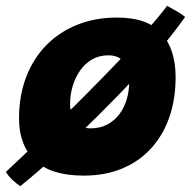

<svg xmlns="http://www.w3.org/2000/svg" viewBox="-43 -590 652 656"><path d="M589.5 -532Q543 -466.5 483.5 -398Q424 -329.5 359.2 -262.8Q294.5 -196 231.8 -136.2Q169 -76.5 115.8 -29.8Q62.5 17 26.5 46Q15.5 39.5 0.5 25.5Q-14.5 11.5 -23 -2.5Q11 -34.5 56.8 -77.8Q102.5 -121 154.5 -171.8Q206.5 -222.5 260.5 -277Q314.5 -331.5 365 -384.2Q415.5 -437 457.5 -484.8Q499.5 -532.5 528 -570Q545 -561 562.8 -550.5Q580.5 -540 589.5 -532ZM242.5 10Q131.5 10 76.8 -41.5Q22 -93 22 -185.5Q22 -262.5 46 -325.8Q70 -389 114.5 -434.8Q159 -480.5 220.5 -505.2Q282 -530 356.5 -530Q463 -530 510 -475Q557 -420 557 -326.5Q557 -251 535.5 -189.2Q514 -127.5 473 -82.8Q432 -38 374 -14Q316 10 242.5 10ZM266.5 -151.5Q299 -151.5 323.5 -164.5Q348 -177.5 364.8 -199.8Q381.5 -222 390 -250.8Q398.5 -279.5 398.5 -311.5Q398.5 -348.5 382 -374.8Q365.5 -401 327 -401Q296.5 -401 272.2 -387.2Q248 -373.5 231.2 -349.8Q214.5 -326 205.5 -296.5Q196.5 -267 196.5 -236Q196.5 -199.5 213.8 -175.5Q231 -151.5 266.5 -151.5Z"/></svg>

Font: Grandstander Thin ExtraBold
Style: Italic
Weight: 800
Italic angle: -15°
Version: Version 1.200